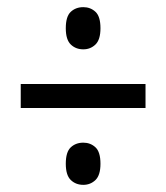

<svg xmlns="http://www.w3.org/2000/svg" viewBox="-20 -626 465 537"><path d="M213 -488Q192 -488 178 -501.5Q164 -515 164 -547Q164 -580 178 -593Q192 -606 213 -606Q233 -606 247 -593Q261 -580 261 -547Q261 -515 247 -501.5Q233 -488 213 -488ZM38 -324V-391H387V-324ZM213 -109Q192 -109 178 -122.5Q164 -136 164 -168Q164 -201 178 -214Q192 -227 213 -227Q233 -227 247 -214Q261 -201 261 -168Q261 -136 247 -122.5Q233 -109 213 -109Z"/></svg>

Font: Noto Serif Tamil ExtraCondensed
Style: Bold
Weight: 700
Width: 2
Designer: Indian Type Foundry, Tom Grace, and the Monotype Design Team
Foundry: Monotype Imaging Inc.
Version: Version 2.004; ttfautohint (v1.8.4.7-5d5b)